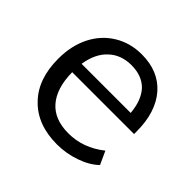

<svg xmlns="http://www.w3.org/2000/svg" viewBox="-133 -659 810 810"><g transform="rotate(45 272.0 -254.0)"><path d="M499 -254H130Q131 -159 175 -109Q218 -60 301 -60Q389 -60 463 -119L490 -60Q458 -29 406 -11Q354 7 300 7Q182 7 115 -63Q48 -131 48 -253Q48 -330 78 -390Q108 -449 162 -482Q216 -515 285 -515Q385 -515 442 -450Q499 -384 499 -269ZM286 -452Q224 -452 184 -414Q144 -377 133 -307H426Q420 -377 385 -415Q349 -452 286 -452Z"/></g></svg>

Font: PRinguin Sans
Style: Regular
Weight: 400
Designer: Vernon Adams
Foundry: Vernon Adams
Version: ""